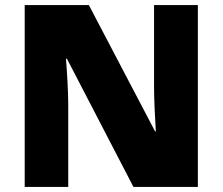

<svg xmlns="http://www.w3.org/2000/svg" viewBox="-20 -785 874 754"><path d="M757 -51V-765H585V-442C585 -393 589 -315 592 -269H589L329 -765H77V-51H248V-373C248 -426 243 -508 239 -554H243L504 -51Z"/></svg>

Font: Noto Sans Tamil UI Black
Style: Regular
Weight: 900
Designer: Jelle Bosma - Monotype Design Team
Foundry: Monotype Imaging Inc.
Version: Version 2.004